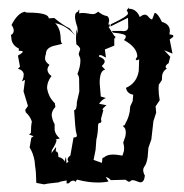

<svg xmlns="http://www.w3.org/2000/svg" viewBox="-20 -481 484 506"><path d="M248.5 -51.8Q249.5 -56.6 249.5 -61Q249.5 -65.9 253.9 -65.9Q261.7 -73.7 278.3 -73.7Q286.6 -73.7 296.9 -71.8L302.7 -70.8L306.6 -83Q307.1 -86.4 307.1 -90.3Q307.1 -97.7 304.7 -105L310.5 -122.1Q311.5 -127.4 311.5 -131.8Q311.5 -143.6 305.2 -147L304.2 -149.9Q309.6 -149.9 310.5 -155.8Q318.8 -169.9 321.8 -186.5L323.2 -200.7L329.6 -214.4L331.1 -231.4Q314.5 -234.4 312 -249.5Q340.3 -261.7 345.7 -293.9L346.7 -324.7L340.8 -321.8L337.4 -324.7L341.8 -332Q341.8 -356 306.6 -375.5Q311 -379.4 311.5 -384.3V-385.3Q311.5 -392.1 277.8 -395L274.9 -399.4H300.8Q303.7 -398.9 305.7 -398.9Q316.4 -398.9 317.9 -408.2L317.4 -434.1L271 -411.1L272 -417Q315.9 -437.5 317.4 -445.3Q317.4 -448.7 314 -453.6L319.3 -461.4V-458Q339.4 -458 348.6 -436Q355.5 -442.4 362.8 -442.4Q367.2 -441.9 371.8 -436Q376.5 -430.2 380.9 -429.7L387.7 -447.3Q396 -445.8 406.7 -423.3Q427.7 -417.5 427.7 -398.9Q426.8 -396 426.8 -390.1L432.1 -389.6Q437 -388.7 437 -385.7Q436.5 -382.8 427.2 -377L434.6 -339.8L412.6 -348.6L428.7 -331.5L424.3 -314.5Q417 -309.6 416.5 -305.7Q416.5 -301.8 419.9 -300.3Q409.2 -294.4 407.2 -281.7L406.7 -270L398.4 -257.8Q397.9 -252.9 397.9 -247.6Q397.9 -233.4 400.9 -216.8L390.1 -200.7L391.6 -184.1L384.3 -161.6L378.9 -113.8L371.1 -91.3L369.1 -66.9Q366.2 -49.8 361.8 -43.9Q357.4 -38.1 357.4 -32.7Q357.4 -26.4 361.8 -18.1Q359.9 -0.5 350.1 -0.5Q347.2 -0.5 340.3 -3.4Q333.5 -6.3 329.1 -6.3Q326.2 -6.3 324.5 -4.2Q322.8 -2 318.8 -2L310.5 -7.3L272 -6.3Q265.6 -13.7 258.8 -14.2L266.1 -2.9Q255.4 0 236.8 0Q211.9 0 182.6 -7.8L179.2 -1.5Q177.2 -4.9 172.9 -4.9Q167 -4.9 161.6 2Q155.8 2.4 155.3 2.4L155.8 -5.4Q137.7 -2.9 135.3 -0.5Q101.6 2.9 96.7 4.9L75.7 1Q75.2 -28.3 72.3 -44.9L71.3 -56.2Q67.4 -78.1 58.1 -92.3L62.5 -117.7L68.4 -122.1L56.6 -126.5L61.5 -130.9Q61.5 -149.9 64 -160.2Q60.1 -173.8 47.9 -185.1L46.4 -191.4L53.7 -201.7L42 -240.2L45.9 -270.5L37.6 -266.6Q42.5 -275.4 42.5 -286.1Q40.5 -296.4 27.3 -299.8L32.7 -305.2L27.3 -334.5Q40 -341.8 40 -344.7Q40 -347.2 29.3 -347.2L29.8 -353Q10.3 -362.3 9.8 -382.3L8.8 -388.7Q16.1 -392.6 16.1 -399.9V-402.3Q14.6 -410.2 10.3 -415Q26.4 -446.8 45.9 -450.2Q46.4 -447.8 53.2 -447.8Q108.4 -447.8 108.4 -432.6L123 -433.6Q144.5 -415.5 164.1 -405.8L178.2 -387.2Q154.3 -414.6 125.5 -419.9Q137.7 -407.7 139.6 -386.2Q139.6 -365.7 145 -365.7L128.9 -361.8Q101.1 -356.9 101.1 -339.4Q98.6 -333 98.6 -325.2Q100.6 -316.4 110.4 -310.1Q105 -303.2 105 -296.9Q106.4 -286.6 115.7 -280.8Q104 -265.1 104 -249Q107.9 -224.6 124.5 -209L126 -199.2Q116.2 -189 116.2 -177.2Q118.2 -163.1 124 -153.8V-138.2Q126 -126 137.7 -116.2L126.5 -113.3L128.9 -111.8Q128.9 -104.5 116.7 -85.4L115.7 -77.6L127.9 -93.8L127 -82Q131.8 -82 133.3 -75.2L133.8 -67.4Q147.9 -64 149.9 -54.7L153.8 -67.9L155.3 -50.8Q158.2 -53.2 160.6 -55.2L158.7 -58.1Q158.2 -59.6 158.2 -61Q158.2 -65.9 165.5 -71.3L173.8 -118.7L177.2 -119.1Q182.6 -119.1 182.6 -124Q179.2 -135.7 178.2 -150.6Q177.2 -165.5 175.3 -190.4Q182.6 -190.9 182.6 -211.9L189 -239.7Q188.5 -262.2 188.5 -272.9Q188.5 -279.8 184.1 -286.1Q191.9 -305.2 191.9 -321.8Q191.9 -328.1 189.7 -331.8Q187.5 -335.4 187.5 -339.8L191.4 -351.1Q191.4 -356.4 181.2 -364.3Q180.7 -372.6 180.2 -379.9L181.6 -403.3Q183.6 -397.5 185.1 -391.6L184.1 -408.7Q177.7 -427.2 177.7 -437Q177.7 -450.2 188 -450.2L184.6 -451.2L189 -455.6L188.5 -445.8Q192.9 -446.8 198.2 -446.8Q205.1 -446.8 212.6 -445.3Q220.2 -443.8 225.1 -443.8Q228.5 -443.8 231.4 -445.3Q234.4 -446.8 238.8 -450.2Q242.7 -446.8 249.3 -443.1Q255.9 -439.5 262.7 -438.5Q267.6 -434.6 267.6 -426.8L265.6 -416L269 -417V-411.1L266.1 -410.2L281.7 -385.7H283.7V-379.9H281.2V-360.8Q271 -356.9 256.3 -350.6L259.3 -329.1Q248 -335.9 244.1 -335.9Q240.7 -335.9 240.7 -332Q255.9 -326.2 255.9 -318.8Q255.9 -314 248 -307.1L257.3 -297.4Q242.7 -295.4 242.7 -262.2L245.6 -226.6L258.8 -222.7Q247.6 -217.8 241.2 -207.5L260.7 -203.6Q250 -195.3 250 -191.9L252.4 -190.9L246.1 -167.5Q247.1 -164.1 247.1 -161.6Q247.1 -157.2 243.2 -157.2Q238.3 -157.2 238.3 -148.4Q238.3 -130.4 233.9 -112.8L231.9 -85.9L226.6 -59.6Z"/></svg>

Font: Truetypewriter PolyglOTT
Style: Regular
Weight: 400
Designer: Sergey Beatoff a.k.a. Sam_T
Version: Version 3.76